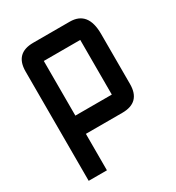

<svg xmlns="http://www.w3.org/2000/svg" viewBox="-166 -592 819 891"><g transform="rotate(-30 244.0 -146.0)"><path d="M48.8 -390.6Q48.8 -488.3 146.5 -488.3H341.8Q439.5 -488.3 439.5 -366.2V-97.7Q439.5 0 341.8 0H146.5V195.3H48.8ZM341.8 -390.6H146.5V-97.7H341.8Z"/></g></svg>

Font: BabelStone Runic Berhtwald
Style: Regular
Weight: 400
Designer: Andrew West
Foundry: BabelStone
Version: Version 7.004;November 9, 2023